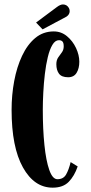

<svg xmlns="http://www.w3.org/2000/svg" viewBox="-20 -856 418 886"><path d="M223 10Q138 10 85.8 -83.5Q33.5 -177 33.5 -349Q33.5 -417.5 45.5 -482Q57.5 -546.5 81.8 -598.2Q106 -650 142.5 -680.5Q179 -711 228 -711Q262.5 -711 289 -689Q315.5 -667 330.8 -634.5Q346 -602 346 -571Q346 -540.5 333.5 -520Q321 -499.5 294.5 -499.5Q264.5 -499.5 252.2 -516Q240 -532.5 240 -559.5Q240 -578.5 248.5 -590.8Q257 -603 265.5 -614.5Q274 -626 274 -642Q274 -658.5 268.2 -664.5Q262.5 -670.5 252 -670.5Q234.5 -670.5 221.8 -649Q209 -627.5 200.5 -592.2Q192 -557 187 -514.5Q182 -472 179.8 -429Q177.5 -386 177.5 -350Q177.5 -259.5 185 -186.8Q192.5 -114 207.5 -71.5Q222.5 -29 245 -29Q272.5 -29 285 -50.8Q297.5 -72.5 306 -108L338.5 -88Q323.5 -44 297.2 -17Q271 10 223 10ZM176.5 -720.5 146.5 -752 242.5 -823.5Q258.5 -835.5 270.5 -835.5Q288.5 -835.5 298 -819Q301.5 -812.5 301.5 -805Q301.5 -784 275 -773Z"/></svg>

Font: Imbue 10pt ExtraBold
Style: Regular
Weight: 800
Designer: Tyler Finck
Foundry: Etcetera Type Company
Version: Version 1.102; ttfautohint (v1.8.3)